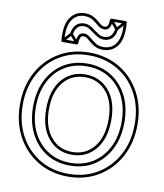

<svg xmlns="http://www.w3.org/2000/svg" viewBox="-99 -997 938 1098"><g transform="rotate(10 370.0 -448.5)"><path d="M370 -60Q296 -60 240 -95.5Q184 -131 152.5 -194Q121 -257 121 -341Q121 -341 121 -341Q121 -341 121 -341Q121 -425 152.5 -488Q184 -551 240 -585.5Q296 -620 370 -620Q370 -620 370 -620Q370 -620 370 -620Q444 -620 500 -585Q556 -550 587.5 -487.5Q619 -425 619 -341Q619 -341 619 -341Q619 -341 619 -341Q619 -257 587.5 -194Q556 -131 500 -95.5Q444 -60 370 -60Q370 -60 370 -60Q370 -60 370 -60ZM370 -44Q370 -44 370 -44Q370 -44 370 -44Q448 -44 507.5 -81Q567 -118 601 -185Q635 -252 635 -341Q635 -341 635 -341Q635 -341 635 -341Q635 -430 601 -496Q567 -562 507.5 -599Q448 -636 370 -636Q370 -636 370 -636Q370 -636 370 -636Q292 -636 232.5 -599.5Q173 -563 139 -496.5Q105 -430 105 -341Q105 -341 105 -341Q105 -341 105 -341Q105 -252 139 -185Q173 -118 232.5 -81Q292 -44 370 -44ZM370 -123Q292 -123 244.5 -181.5Q197 -240 197 -341Q197 -442 244.5 -499.5Q292 -557 370 -557Q448 -557 495.5 -499.5Q543 -442 543 -341Q543 -240 495.5 -181.5Q448 -123 370 -123ZM370 4Q275 4 201.5 -40.5Q128 -85 86.5 -163Q45 -241 45 -341Q45 -441 86.5 -518.5Q128 -596 201.5 -640Q275 -684 370 -684Q465 -684 538.5 -640Q612 -596 653.5 -518.5Q695 -441 695 -341Q695 -241 653.5 -163Q612 -85 538.5 -40.5Q465 4 370 4ZM370 -107Q454 -107 506.5 -169.5Q559 -232 559 -341Q559 -449 506.5 -511Q454 -573 370 -573Q286 -573 233.5 -511.5Q181 -450 181 -341Q181 -232 233.5 -169.5Q286 -107 370 -107ZM370 20Q469 20 546 -26.5Q623 -73 667 -154.5Q711 -236 711 -341Q711 -446 667 -527Q623 -608 546 -654Q469 -700 370 -700Q271 -700 194 -654Q117 -608 73 -527Q29 -446 29 -341Q29 -236 73 -154.5Q117 -73 194 -26.5Q271 20 370 20ZM241 -788 257 -786Q262 -815 276 -829Q290 -843 312 -843Q312 -843 312 -843Q312 -843 312 -843Q330 -843 344 -834Q358 -825 370 -816Q370 -816 370 -816Q370 -816 370 -816Q385 -805 400.5 -796Q416 -787 436 -787Q436 -787 436 -787Q436 -787 436 -787Q465 -787 483.5 -804.5Q502 -822 507 -858L491 -860Q487 -832 473 -817.5Q459 -803 436 -803Q436 -803 436 -803Q436 -803 436 -803Q419 -803 405.5 -811Q392 -819 380 -828Q380 -828 380 -828Q380 -828 380 -828Q365 -840 349 -849.5Q333 -859 312 -859Q312 -859 312 -859Q312 -859 312 -859Q285 -859 266 -842Q247 -825 241 -788ZM282 -736 294 -746 255 -792Q253 -795 249 -795Q245 -795 243 -792L201 -746L213 -736L255 -782Q257 -784 249 -784.5Q241 -785 243 -782ZM466 -910 454 -900 493 -854Q495 -851 499 -851Q503 -851 505 -854L547 -900L535 -910L493 -864Q491 -862 499 -861.5Q507 -861 505 -864ZM452 -905Q452 -885 446.5 -873Q441 -861 429 -861Q416 -861 405 -869.5Q394 -878 381 -889Q368 -900 350 -908.5Q332 -917 305 -917Q253 -917 222 -874.5Q191 -832 199 -740Q199 -737 201.5 -735Q204 -733 207 -733H288Q291 -733 293.5 -735Q296 -737 296 -741Q297 -763 302 -774.5Q307 -786 319 -786Q332 -786 343 -777.5Q354 -769 367 -757.5Q380 -746 398 -737.5Q416 -729 442 -729Q496 -729 526.5 -772Q557 -815 549 -906Q549 -909 546.5 -911Q544 -913 541 -913H460Q457 -913 454.5 -910.5Q452 -908 452 -905ZM468 -905 460 -897H541L533 -904Q540 -823 515 -784Q490 -745 442 -745Q413 -745 393 -759Q373 -773 356 -787.5Q339 -802 319 -802Q301 -802 291 -787.5Q281 -773 280 -741L288 -749H207L215 -742Q208 -823 233.5 -862Q259 -901 305 -901Q336 -901 356 -887Q376 -873 392.5 -859Q409 -845 429 -845Q447 -845 457.5 -860Q468 -875 468 -905Z"/></g></svg>

Font: Tilt Prism
Style: Regular
Weight: 400
Version: Version 1.000